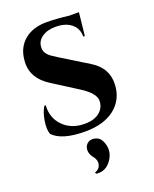

<svg xmlns="http://www.w3.org/2000/svg" viewBox="-157 -701 829 1036"><g transform="rotate(-20 257.0 -182.5)"><path d="M390 -318Q478 -264 472 -168Q467 -84 404 -35Q341 13 237 13Q102 13 52 -40Q41 -68 49 -117Q56 -163 75 -193H83Q78 -123 123 -76Q170 -27 248 -27Q304 -27 335 -54Q364 -79 364 -118Q364 -160 289 -208L147 -298Q47 -361 58 -461Q64 -532 113 -573Q162 -613 239 -613Q295 -613 369 -604H423L409 -472H400Q400 -519 368 -545Q335 -573 276 -573Q228 -573 198 -551Q168 -530 167 -495Q165 -470 184 -450Q196 -437 231 -416ZM209 239Q236 230 242 205Q248 180 228 156Q213 138 211 116Q210 93 224 78Q242 60 270 66Q298 72 310 99Q335 155 301 205Q267 255 212 247Z"/></g></svg>

Font: Cinzel Bold(RUS BY LYAJKA)
Style: Regular
Weight: 700
Designer: Natanael Gama
Version: Version 1.001;PS 001.001;hotconv 1.0.56;makeotf.lib2.0.21325